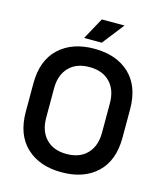

<svg xmlns="http://www.w3.org/2000/svg" viewBox="-129 -982 933 1093"><g transform="rotate(15 337.0 -436.0)"><path d="M337 14Q207 14 129.5 -58.5Q52 -131 52 -267V-433Q52 -569 129.5 -641.5Q207 -714 337 -714Q468 -714 545 -641.5Q622 -569 622 -433V-267Q622 -131 545 -58.5Q468 14 337 14ZM337 -94Q415 -94 458.5 -139.5Q502 -185 502 -263V-437Q502 -515 458.5 -560.5Q415 -606 337 -606Q260 -606 216.5 -560.5Q173 -515 173 -437V-263Q173 -185 216.5 -139.5Q260 -94 337 -94ZM264 -758 334 -886H468L368 -758Z"/></g></svg>

Font: Space Grotesk SemiBold
Style: Regular
Weight: 600
Designer: Florian Karsten
Foundry: Florian Karsten
Version: Version 2.000